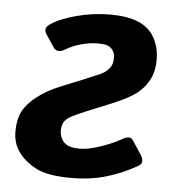

<svg xmlns="http://www.w3.org/2000/svg" viewBox="-44 -564 567 615"><g transform="rotate(5 239.5 -256.0)"><path d="M16.1 -123.5Q16.1 -161.6 29.5 -187.7Q43 -213.9 74 -237.8Q105 -261.7 146 -278.3Q184.6 -293.9 214.6 -306.2Q244.6 -318.4 268.1 -328.6Q286.1 -336.4 295.7 -346.9Q305.2 -357.4 307.6 -366.5Q310.1 -375.5 310.1 -387.7Q310.1 -397.9 304.4 -407.5Q298.8 -417 288.6 -421.9Q278.3 -426.8 254.9 -426.8Q229 -426.8 201.9 -419.4Q174.8 -412.1 151.9 -398.4Q127 -383.3 114.3 -402.3L88.4 -441.4Q76.2 -460 94.2 -472.7Q124.5 -494.1 178.2 -508.3Q231.9 -522.5 287.1 -522.5Q340.8 -522.5 376.5 -507.8Q412.1 -493.2 429.4 -461.9Q446.8 -430.7 446.8 -391.1Q446.8 -352.5 431.9 -325.2Q417 -297.9 392.1 -279.3Q367.2 -260.7 317.9 -240.2Q285.6 -226.6 262 -217.3Q238.3 -208 209.5 -195.3Q187.5 -185.5 177.7 -177.7Q168 -169.9 164.3 -159.9Q160.6 -149.9 160.6 -137.7Q160.6 -126.5 166.3 -113.8Q171.9 -101.1 185.5 -93.5Q199.2 -85.9 227.1 -85.9Q253.9 -85.9 294.7 -100.1Q335.4 -114.3 357.9 -127.9Q383.3 -143.1 393.1 -127.9L421.4 -85Q438.5 -59.1 418.5 -47.9Q371.1 -20.5 319.6 -5.4Q268.1 9.8 206.5 9.8Q127.9 9.8 90.6 -11.2Q53.2 -32.2 34.7 -59.6Q16.1 -86.9 16.1 -123.5Z"/></g></svg>

Font: Istok
Style: Bold Italic
Weight: 700
Italic angle: -13°
Designer: Andrey V. Panov
Foundry: Andrey V. Panov
Version: Version 1.0.3